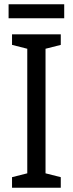

<svg xmlns="http://www.w3.org/2000/svg" viewBox="-20 -874 340 894"><path d="M279 -854H20V-789H279ZM263 0V-49L192 -67V-647L263 -665V-714H36V-665L107 -647V-67L36 -49V0Z"/></svg>

Font: Noto Sans Malayalam Condensed
Style: Regular
Weight: 400
Width: 3
Designer: Jelle Bosma - Monotype Design Team
Foundry: Monotype Imaging Inc.
Version: Version 2.104